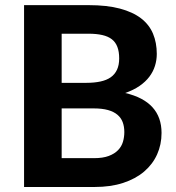

<svg xmlns="http://www.w3.org/2000/svg" viewBox="-20 -746 704 766"><path d="M76 0V-725.5H333.5Q406.5 -725.5 458.2 -711.8Q510 -698 542.8 -672.8Q575.5 -647.5 590.5 -611.5Q605.5 -575.5 605.5 -531Q605.5 -506 598.2 -483Q591 -460 575.8 -439.8Q560.5 -419.5 536.5 -403Q512.5 -386.5 479.5 -375Q624.5 -341 624.5 -215.5Q624.5 -169.5 606.8 -130Q589 -90.5 555 -61.5Q521 -32.5 471.2 -16.2Q421.5 0 357 0ZM226 -313.5V-115H354.5Q390.5 -115 413.8 -123.8Q437 -132.5 451 -147Q465 -161.5 470.5 -180.2Q476 -199 476 -219Q476 -241 469.5 -258.5Q463 -276 448.5 -288.2Q434 -300.5 410.8 -307Q387.5 -313.5 353.5 -313.5ZM226 -415.5H324.5Q356 -415.5 380.5 -420.8Q405 -426 421.5 -437.5Q438 -449 446.8 -467.8Q455.5 -486.5 455.5 -513Q455.5 -540 448.2 -559Q441 -578 426 -589.5Q411 -601 388 -606.2Q365 -611.5 333.5 -611.5H226Z"/></svg>

Font: Lato Heavy
Style: Regular
Weight: 800
Designer: Lukasz Dziedzic
Foundry: tyPoland Lukasz Dziedzic
Version: Version 2.007; 2014-02-27